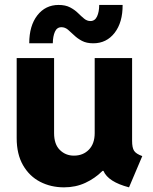

<svg xmlns="http://www.w3.org/2000/svg" viewBox="-20 -765 630 792"><path d="M244.1 7.8Q189.9 7.8 145.5 -15.1Q101.1 -38.1 75 -83.5Q48.8 -128.9 48.8 -195.3V-525.4H203.1V-215.8Q203.1 -169.9 226.8 -146.5Q250.5 -123 284.7 -123Q322.8 -123 346.7 -147.7Q370.6 -172.4 370.6 -215.8V-525.4H524.9V-184.1Q524.9 -155.8 533 -143.1Q541 -130.4 566.9 -121.1L512.2 7.8Q426.3 -14.6 406.7 -60.1H402.8Q372.1 -29.3 332 -10.7Q292 7.8 244.1 7.8ZM100.6 -586.4Q100.6 -658.7 134 -701.7Q167.5 -744.6 221.7 -744.6Q250 -744.6 269 -734.6Q288.1 -724.6 301.5 -711.4Q314.9 -698.2 326.9 -688.2Q338.9 -678.2 353 -678.2Q371.6 -678.2 380.4 -697.3Q389.2 -716.3 389.2 -744.6H485.8Q486.3 -672.9 452.9 -629.6Q419.4 -586.4 364.7 -586.4Q336.9 -586.4 318.1 -596.4Q299.3 -606.4 285.9 -619.4Q272.5 -632.3 260.3 -642.6Q248 -652.8 233.4 -652.8Q214.8 -652.8 206.5 -634Q198.2 -615.2 197.8 -586.4Z"/></svg>

Font: Reddit Sans ExtraBold
Style: Regular
Weight: 800
Designer: Stephen Hutchings
Foundry: Reddit
Version: Version 1.014; ttfautohint (v1.8.4.7-5d5b)